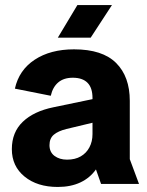

<svg xmlns="http://www.w3.org/2000/svg" viewBox="-20 -730 585 762"><path d="M209.3 12Q127.9 12 77.5 -29.2Q27 -70.3 27 -138.1Q27 -205.2 70.6 -246.8Q114.1 -288.4 192.1 -304.3L396.1 -346.7V-254.6L243.8 -218.1Q211.1 -210.1 193.7 -195.5Q176.4 -180.9 176.4 -153.9Q176.4 -126.1 196.4 -111.2Q216.4 -96.4 246 -96.4Q278.2 -96.4 300.5 -109.4Q322.8 -122.3 334.9 -145.3Q347.1 -168.3 347.1 -197.7V-341.1Q347.1 -381.5 327.3 -401.5Q307.4 -421.5 268.8 -421.5Q233 -421.5 211.1 -402.9Q189.2 -384.3 181.5 -349.9L39.1 -378.2Q55.3 -451.9 117.7 -493Q180.1 -534.2 273.8 -534.2Q386.6 -534.2 440.9 -480Q495.1 -425.9 495.1 -329.8V-98.3L531.7 0H381.1L360.8 -57.6Q337.3 -24.1 299 -6Q260.7 12 209.3 12ZM287.2 -710H424.4L339.9 -580.5H209.5Z"/></svg>

Font: TikTok Sans Light
Style: Regular
Weight: 300
Version: Version 4.000